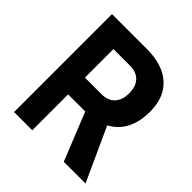

<svg xmlns="http://www.w3.org/2000/svg" viewBox="-187 -827 961 961"><g transform="rotate(45 293.0 -346.5)"><path d="M60.1 0V-693.4H306.6Q418.5 -693.4 479.5 -638.7Q540.5 -584 540.5 -483.4Q540.5 -338.9 437 -282.7L565.9 0H412.1L310.1 -253.9Q308.6 -253.9 306.6 -253.9H189V0ZM189 -372.6H306.6Q351.6 -372.6 376.5 -399.2Q401.4 -425.8 401.4 -473.6Q401.4 -522 376.5 -548.3Q351.6 -574.7 306.6 -574.7H189Z"/></g></svg>

Font: CaskaydiaMono NF
Style: Bold
Weight: 700
Designer: Aaron Bell
Foundry: Saja Typeworks
Version: Version 2111.001; ttfautohint (v1.8.4);Nerd Fonts 3.1.1